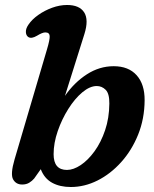

<svg xmlns="http://www.w3.org/2000/svg" viewBox="-20 -739 616 770"><path d="M168 -539.5Q180.5 -581 179.2 -595Q178 -609 161.5 -609Q150 -609 128 -595.5Q106 -582.5 93.5 -590.5Q84.5 -596.5 83.8 -610.2Q83 -624 94 -640Q108.5 -661.5 133.8 -679.2Q159 -697 189.2 -708Q219.5 -719 249 -719Q298.5 -719 317.5 -689.5Q336.5 -660 318.5 -602.5L240.5 -354.5Q278 -408.5 328.5 -441Q379 -473.5 436 -473.5Q495.5 -473.5 528 -437.2Q560.5 -401 560 -336.5Q559.5 -262.5 534 -199.2Q508.5 -136 466 -88.8Q423.5 -41.5 371.2 -15.2Q319 11 264 11Q220 11 188.8 -6.2Q157.5 -23.5 143.5 -60.5L117 -23Q109 -13.5 97.2 -6.2Q85.5 1 69 1Q44 1 32.5 -19.8Q21 -40.5 38.5 -100ZM368 -394Q340.5 -394 310.2 -368.8Q280 -343.5 254 -302.2Q228 -261 211.5 -213.2Q195 -165.5 195 -120.5Q195 -57.5 248.5 -57.5Q274.5 -57.5 303.8 -77Q333 -96.5 359 -132.2Q385 -168 401.5 -216.8Q418 -265.5 418.5 -323.5Q419 -363.5 403.8 -378.8Q388.5 -394 368 -394Z"/></svg>

Font: Fraunces 9pt SuperSoft SemiBold
Style: Italic
Weight: 600
Italic angle: -16°
Version: Version 1.000;[0bf87f6ff]